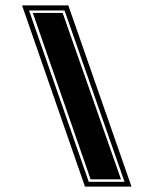

<svg xmlns="http://www.w3.org/2000/svg" viewBox="-20 -654 594 714"><path d="M296 40 62 -634H234L469 40ZM310 22H443L220 -615H88ZM317 13 102 -606H213L430 13Z"/></svg>

Font: Alumni Sans Collegiate One
Style: Italic
Weight: 400
Italic angle: -8°
Designer: Robert E. Leuschke
Foundry: Robert E. Leuschke
Version: Version 1.100